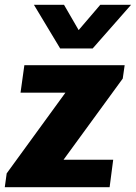

<svg xmlns="http://www.w3.org/2000/svg" viewBox="-34 -784 569 804"><path d="M-14 0 -6 -58 240 -396H52L68 -511H488L480 -455L232 -115H440L425 0ZM515 -764 354 -581H218L108 -764H234L326 -605H250L386 -764Z"/></svg>

Font: Chivo Medium ExtraBold
Style: Italic
Weight: 800
Italic angle: -8.05°
Version: Version 2.002